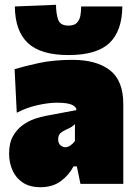

<svg xmlns="http://www.w3.org/2000/svg" viewBox="-20 -768 565 802"><path d="M149 14Q104 14 75 -5.5Q46 -25 32 -57Q18 -89 18 -126Q18 -170.5 34.2 -199.2Q50.5 -228 75 -245.5Q99.5 -263 125.5 -271.8Q151.5 -280.5 171 -284L299 -308Q300 -321 281.2 -330Q262.5 -339 218 -339Q183.5 -339 137.8 -329Q92 -319 50 -297L41 -479Q79.5 -491 141.5 -504.5Q203.5 -518 283 -518Q383 -518 439 -474.8Q495 -431.5 495 -333V0H316L301 -73H287Q268.5 -37 234.2 -11.5Q200 14 149 14ZM253 -153Q263.5 -153 274.2 -160.5Q285 -168 293 -179V-250Q287 -243.5 279.2 -238.2Q271.5 -233 255 -226Q244 -221.5 233.5 -212.8Q223 -204 223 -186Q223 -169 232.8 -161Q242.5 -153 253 -153ZM266 -538Q150 -538 96.5 -588.2Q43 -638.5 42 -741L214 -748Q214 -713 222.5 -687Q231 -661 266 -661Q290 -661 301.2 -672.8Q312.5 -684.5 315.8 -702.8Q319 -721 319 -741H491Q490 -638.5 437 -588.2Q384 -538 266 -538Z"/></svg>

Font: Commissioner Black
Style: Regular
Weight: 900
Designer: Kostas Bartsokas
Foundry: Kostas Bartsokas
Version: Version 1.000; ttfautohint (v1.8.3)